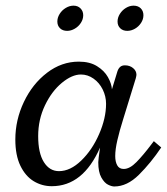

<svg xmlns="http://www.w3.org/2000/svg" viewBox="-20 -655 595 685"><path d="M519.5 -139.2Q491.2 -101.6 467 -76.9Q442.9 -52.2 421.4 -52.2Q405.3 -52.2 398.2 -65.2Q391.1 -78.1 391.1 -98.1Q391.1 -122.1 398.7 -154.8Q406.2 -187.5 419.4 -229.5L464.4 -375.5Q466.8 -385.3 466.8 -388.2Q466.8 -402.3 454.8 -412.1Q442.9 -421.9 425.8 -421.9Q415 -421.9 408.7 -416.3Q402.3 -410.6 398.9 -400.4L379.4 -336.4Q377.9 -356.9 365 -379.9Q352.1 -402.8 326.2 -418.9Q300.3 -435.1 261.2 -435.1Q199.7 -435.1 147.7 -395.3Q95.7 -355.5 65.2 -291.3Q34.7 -227.1 34.7 -157.2Q34.7 -101.1 52.7 -63.7Q70.8 -26.4 100.3 -8.5Q129.9 9.3 164.6 9.3Q276.4 9.3 336.9 -128.4Q330.6 -85 330.6 -76.2Q330.6 -41 341.6 -21.7Q352.5 -2.4 365.5 3.9Q378.4 10.3 387.7 10.3Q433.6 10.3 475.8 -31.7Q518.1 -73.7 555.2 -128.9L528.8 -151.4ZM190.4 -44.4Q156.7 -44.4 136.5 -76.7Q116.2 -108.9 116.2 -169.4Q116.2 -228.5 140.4 -279.1Q164.6 -329.6 200.7 -359.4Q236.8 -389.2 268.6 -389.2Q293 -389.2 313.7 -374.5Q334.5 -359.9 346.4 -335.7Q358.4 -311.5 358.4 -284.7Q358.4 -233.4 333.7 -176.8Q309.1 -120.1 270 -82.3Q231 -44.4 190.4 -44.4ZM219.7 -544.9Q233.4 -544.9 246.8 -552.7Q260.3 -560.5 268.6 -573.5Q276.9 -586.4 276.9 -600.6Q276.9 -615.2 267.3 -625Q257.8 -634.8 242.2 -634.8Q228 -634.8 214.6 -626.7Q201.2 -618.7 192.9 -605.5Q184.6 -592.3 184.6 -578.1Q184.6 -563.5 194.1 -554.2Q203.6 -544.9 219.7 -544.9ZM434.1 -544.9Q448.2 -544.9 461.7 -552.7Q475.1 -560.5 483.4 -573.5Q491.7 -586.4 491.7 -600.6Q491.7 -615.7 482.2 -625.2Q472.7 -634.8 456.5 -634.8Q442.4 -634.8 429.2 -626.7Q416 -618.7 407.7 -605.5Q399.4 -592.3 399.4 -578.1Q399.4 -563.5 408.9 -554.2Q418.5 -544.9 434.1 -544.9Z"/></svg>

Font: Radley
Style: Italic
Weight: 400
Italic angle: -12°
Designer: Vernon Adams
Foundry: Vernon Adams
Version: Version 1.003; ttfautohint (v1.6)